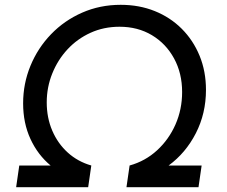

<svg xmlns="http://www.w3.org/2000/svg" viewBox="-20 -777 943 797"><path d="M47 0 60 -90H190Q137 -134 106.5 -200Q76 -266 76 -348Q76 -430 106.5 -504Q137 -578 192 -635Q247 -692 321 -724.5Q395 -757 481 -757Q558 -757 622.5 -731Q687 -705 734.5 -657.5Q782 -610 808.5 -545.5Q835 -481 835 -404Q835 -306 793 -224Q751 -142 680 -90H817L804 0H505L518 -90Q583 -108 632 -153Q681 -198 708.5 -260.5Q736 -323 736 -395Q736 -473 702.5 -534.5Q669 -596 610.5 -631Q552 -666 476 -666Q411 -666 356 -641Q301 -616 260.5 -572.5Q220 -529 197 -472Q174 -415 174 -352Q174 -288 197 -234.5Q220 -181 261.5 -143.5Q303 -106 359 -90L346 0Z"/></svg>

Font: Plus Jakarta Sans Medium
Style: Italic
Weight: 500
Italic angle: -8°
Designer: Gumpita Rahayu
Foundry: Tokotype
Version: Version 2.071; ttfautohint (v1.8.4.7-5d5b);gftools[0.9.29]